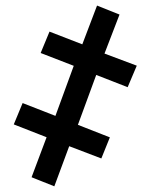

<svg xmlns="http://www.w3.org/2000/svg" viewBox="-20 -655 531 680"><path d="M323.7 -635.3 403.3 -603.5 350.1 -465.3 464.4 -422.4 432.1 -346.2 320.8 -389.6 255.9 -212.9 369.1 -168.5 338.9 -93.8 225.1 -137.2 172.4 4.9 91.8 -27.3 145 -168.9 28.8 -214.4 60.1 -290 176.3 -244.6 241.2 -421.9 124 -467.3 155.3 -543 271.5 -498Z"/></svg>

Font: Open Sans Condensed SemiBold
Style: Regular
Weight: 600
Width: 3
Designer: Monotype Design Team
Foundry: Monotype Imaging Inc.
Version: Version 3.000; ttfautohint (v1.8.4)